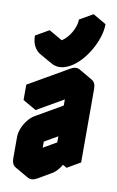

<svg xmlns="http://www.w3.org/2000/svg" viewBox="-116 -1120 751 1231"><g transform="rotate(10 260.0 -504.5)"><path d="M130 -490 390 -640Q424 -660 450 -645Q476 -630 476 -590V-110L390 -60V-160Q390 -134 378 -104Q366 -74 346 -48.5Q326 -23 303 -10L217 40Q182 60 156 45Q130 30 130 -10V-150Q130 -177 142 -206.5Q154 -236 174 -261.5Q194 -287 217 -300L390 -400V-540L130 -390ZM303 -710Q257 -684 217.5 -689Q178 -694 154 -725.5Q130 -757 130 -810L217 -860Q217 -820 243 -805Q269 -790 303 -810Q326 -823 346 -848.5Q366 -874 378 -904Q390 -934 390 -960L476 -1010Q476 -970 462 -926Q448 -882 424 -840Q400 -798 369 -764Q338 -730 303 -710ZM217 -60 390 -160V-300L217 -200ZM390 -540V-400L303 -450V-590ZM390 -160V-60L303 -110V-210ZM476 -1010 390 -960 303 -1010 390 -1060ZM390 -960Q390 -934 378 -904Q366 -874 346 -848.5Q326 -823 303 -810Q269 -790 243 -805L156 -855Q182 -840 217 -860Q239 -873 259 -898.5Q279 -924 291 -954Q303 -984 303 -1010ZM390 -300V-160L303 -210V-350ZM390 -160 217 -60 130 -110 303 -210ZM390 -400 217 -300Q194 -287 174 -261.5Q154 -236 142 -206.5Q130 -177 130 -150V-10Q130 30 156 45L69 -5Q43 -20 43 -60V-200Q43 -227 55 -256.5Q67 -286 87 -311.5Q107 -337 130 -350L303 -450ZM450 -645Q424 -660 390 -640L130 -490L43 -540L303 -690Q338 -710 364 -695ZM130 -490V-390L43 -440V-540ZM217 -860 130 -810 43 -860 130 -910ZM130 -810Q130 -770 144 -742Q158 -714 182 -700L95 -750Q72 -764 57.5 -792Q43 -820 43 -860Z"/></g></svg>

Font: Nabla
Style: Regular
Weight: 400
Designer: Arthur Reinders Folmer
Foundry: Typearture
Version: Version 1.002